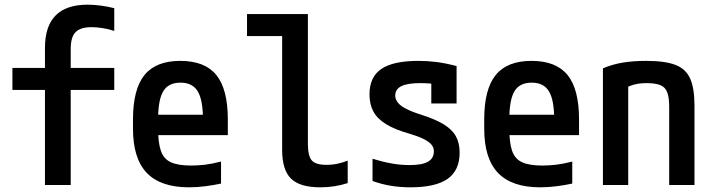

<svg xmlns="http://www.w3.org/2000/svg" viewBox="-20 -790 3040 820"><path d="M172 0V-406H33V-500H172V-585Q172 -678 217.5 -724Q263 -770 354 -770Q381 -770 411 -766Q441 -762 468 -755V-658Q440 -667 415 -670.5Q390 -674 371 -674Q324 -674 303 -653Q282 -632 282 -581V-500H468V-406H282V0Z M787 10Q666 10 607 -51.5Q548 -113 548 -240V-280Q548 -409 597 -469.5Q646 -530 750 -530Q855 -530 904 -469.5Q953 -409 953 -280V-213H601V-300H868L847 -271V-276Q847 -363 824.5 -400Q802 -437 751 -437Q699 -437 677 -400Q655 -363 655 -276V-245Q655 -181 667 -146Q679 -111 710 -97Q741 -83 796 -83Q825 -83 855 -86.5Q885 -90 924 -100V-6Q892 1 856.5 5.5Q821 10 787 10Z M1348 10Q1261 10 1223 -27Q1185 -64 1185 -150V-636H1035V-730H1295V-176Q1295 -124 1311.5 -105Q1328 -86 1374 -86Q1400 -86 1422.5 -91Q1445 -96 1465 -104V-8Q1437 1 1408 5.5Q1379 10 1348 10Z M1733 10Q1689 10 1649.5 3.5Q1610 -3 1571 -17V-112Q1613 -99 1652 -92Q1691 -85 1729 -85Q1783 -85 1808 -99.5Q1833 -114 1833 -144Q1833 -160 1822.5 -172.5Q1812 -185 1789 -196.5Q1766 -208 1729 -219Q1668 -236 1630 -259Q1592 -282 1575 -313Q1558 -344 1558 -387Q1558 -461 1608.5 -495.5Q1659 -530 1767 -530Q1805 -530 1842 -525.5Q1879 -521 1930 -508V-348H1822V-488L1870 -426Q1836 -432 1815 -433.5Q1794 -435 1775 -435Q1720 -435 1694 -422Q1668 -409 1668 -382Q1668 -366 1679 -352Q1690 -338 1714 -325.5Q1738 -313 1779 -300Q1839 -281 1875 -259Q1911 -237 1927 -208Q1943 -179 1943 -138Q1943 -62 1891.5 -26Q1840 10 1733 10Z M2287 10Q2166 10 2107 -51.5Q2048 -113 2048 -240V-280Q2048 -409 2097 -469.5Q2146 -530 2250 -530Q2355 -530 2404 -469.5Q2453 -409 2453 -280V-213H2101V-300H2368L2347 -271V-276Q2347 -363 2324.5 -400Q2302 -437 2251 -437Q2199 -437 2177 -400Q2155 -363 2155 -276V-245Q2155 -181 2167 -146Q2179 -111 2210 -97Q2241 -83 2296 -83Q2325 -83 2355 -86.5Q2385 -90 2424 -100V-6Q2392 1 2356.5 5.5Q2321 10 2287 10Z M2555 -498Q2594 -515 2639 -522.5Q2684 -530 2740 -530Q2820 -530 2864.5 -513Q2909 -496 2927.5 -454.5Q2946 -413 2946 -340V0H2838V-334Q2838 -374 2829.5 -396Q2821 -418 2800 -426.5Q2779 -435 2741 -435Q2722 -435 2705.5 -432.5Q2689 -430 2670.5 -423Q2652 -416 2626 -402L2663 -470V0H2555Z"/></svg>

Font: M PLUS Code Latin Medium
Style: Regular
Weight: 500
Designer: Coji Morishita
Foundry: UNDERFOREST DESIGN
Version: Version 1.002; ttfautohint (v1.8.3)